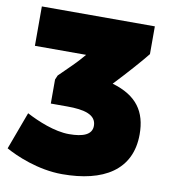

<svg xmlns="http://www.w3.org/2000/svg" viewBox="-102 -795 801 912"><g transform="rotate(10 298.5 -339.0)"><path d="M259 45C457 45 589 -32 589 -205C589 -314 541 -385 421 -420C476 -478 541 -551 571 -589V-723H26V-533H273C234 -486 207 -463 157 -413L148 -392V-276H227C310 -276 368 -261 368 -207C368 -165 327 -148 258 -148C188 -148 105 -183 50 -212L-17 -31C31 -4 141 45 259 45Z"/></g></svg>

Font: Repo ExtraBlack
Style: Regular
Weight: 400
Designer: Stefan Peev
Foundry: Context Ltd
Version: Version 001.502